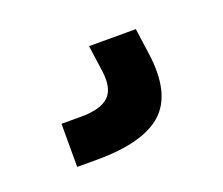

<svg xmlns="http://www.w3.org/2000/svg" viewBox="-47 -63 341 293"><g transform="rotate(-20 124.0 83.5)"><path d="M37 167V97H69Q100.5 97 113.8 84.5Q127 72 123 43L117 0H193L199 43Q208 109 176.5 138Q145 167 69 167Z"/></g></svg>

Font: Big Shoulders Stencil Text Thin Black
Style: Regular
Weight: 900
Version: Version 2.001